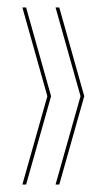

<svg xmlns="http://www.w3.org/2000/svg" viewBox="-20 -609 286 515"><path d="M40 -114 107 -351 40 -589H50L117 -351L50 -114ZM129 -114 196 -351 129 -589H139L206 -351L139 -114Z"/></svg>

Font: Bebas Neue Thin
Style: Regular
Weight: 200
Designer: Ryoichi Tsunekawa
Foundry: Ryoichi Tsunekawa
Version: Version 1.003;PS 001.003;hotconv 1.0.70;makeotf.lib2.5.58329